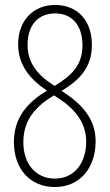

<svg xmlns="http://www.w3.org/2000/svg" viewBox="-20 -743 441 773"><path d="M202 -723C110 -723 53 -656 53 -565C53 -483 98 -426 169 -378C93 -332 36 -272 36 -171C36 -64 100 10 201 10C304 10 365 -70 365 -174C365 -268 305 -328 228 -377C298 -420 350 -469 350 -563C350 -658 294 -723 202 -723ZM202 -689C270 -689 312 -641 312 -561C312 -478 266 -438 200 -397C130 -441 91 -490 91 -563C91 -640 132 -689 202 -689ZM74 -170C74 -263 126 -316 197 -359L213 -349C297 -295 327 -236 327 -172C327 -89 281 -24 201 -24C126 -24 74 -81 74 -170Z"/></svg>

Font: Noto Sans Myanmar ExtraCondensed ExtraLight
Style: Regular
Weight: 200
Width: 2
Designer: Monotype Design Team
Foundry: Monotype Imaging Inc.
Version: Version 2.107